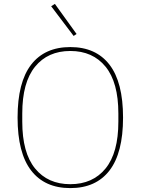

<svg xmlns="http://www.w3.org/2000/svg" viewBox="-20 -951 720 983"><path d="M340 12Q209 12 139.5 -78Q70 -168 70 -349Q70 -530 139.5 -620Q209 -710 340 -710Q471 -710 540.5 -620Q610 -530 610 -349Q610 -168 540.5 -78Q471 12 340 12ZM340 -8Q455 -8 520.5 -88.5Q586 -169 586 -328V-370Q586 -529 520.5 -609.5Q455 -690 340 -690Q225 -690 159.5 -609.5Q94 -529 94 -370V-328Q94 -169 159.5 -88.5Q225 -8 340 -8ZM242 -919 261 -931 372 -777 357 -767Z"/></svg>

Font: IBM Plex Sans Arabic Thin
Style: Regular
Weight: 100
Designer: Mike Abbink, Paul van der Laan, Pieter van Rosmalen, Wael Morcos, Khajak Apelian
Foundry: Bold Monday
Version: Version 1.101